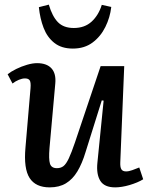

<svg xmlns="http://www.w3.org/2000/svg" viewBox="-20 -796 646 830"><path d="M13 -475Q28 -487 50.5 -498Q73 -509 97 -516Q121 -523 140 -523Q182 -523 202.5 -500.5Q223 -478 219 -435L194 -156Q190 -108 196 -88.5Q202 -69 226 -69Q243 -69 254.5 -78Q266 -87 277.5 -111.5Q289 -136 304 -180L415 -510H517L500 -95Q499 -74 504.5 -64.5Q510 -55 525 -55Q537 -55 552 -60.5Q567 -66 582 -72L599 -21Q588 -14 572.5 -7.5Q557 -1 540 4Q523 9 507 11.5Q491 14 478 14Q431 14 413.5 -14.5Q396 -43 401 -92L428 -361L420 -362L350 -139Q335 -89 314.5 -55Q294 -21 265 -3.5Q236 14 195 14Q134 14 108 -26.5Q82 -67 90 -157L112 -415Q114 -440 108.5 -448.5Q103 -457 88 -457Q76 -457 61.5 -451Q47 -445 34 -435ZM295 -586Q246 -586 215 -610.5Q184 -635 168.5 -675.5Q153 -716 148 -765L191 -776Q206 -725 230.5 -700Q255 -675 299 -675Q346 -675 376 -702.5Q406 -730 420 -775L461 -766Q456 -721 435.5 -679.5Q415 -638 380 -612Q345 -586 295 -586Z"/></svg>

Font: Literata 18pt Medium
Style: Italic
Weight: 500
Italic angle: -2°
Designer: Latin by Veronika Burian and Jose Scaglione. Greek by Irene Vlachou. Cyrillic by Vera Evstafieva
Foundry: TypeTogether
Version: Version 3.103;gftools[0.9.29]